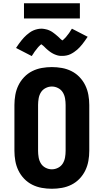

<svg xmlns="http://www.w3.org/2000/svg" viewBox="-20 -1157 640 1185"><path d="M300 8Q269 8 238 2.5Q207 -3 179 -17Q151 -31 129 -54Q107 -77 93.5 -105Q80 -133 74.5 -164Q69 -195 69 -226V-509Q69 -540 74.5 -571Q80 -602 93.5 -630Q107 -658 129 -681Q151 -704 179 -718Q207 -732 238 -737.5Q269 -743 300 -743Q331 -743 362 -737.5Q393 -732 421 -718Q449 -704 471 -681Q493 -658 506.5 -630Q520 -602 525.5 -571Q531 -540 531 -509V-226Q531 -195 525.5 -164Q520 -133 506.5 -105Q493 -77 471 -54Q449 -31 421 -17Q393 -3 362 2.5Q331 8 300 8ZM300 -112Q320 -112 338.5 -121.5Q357 -131 367.5 -148Q378 -165 381.5 -185.5Q385 -206 385 -226V-509Q385 -529 381.5 -549.5Q378 -570 367.5 -587Q357 -604 338.5 -613.5Q320 -623 300 -623Q280 -623 261.5 -613.5Q243 -604 232.5 -587Q222 -570 218.5 -549.5Q215 -529 215 -509V-226Q215 -206 218.5 -185.5Q222 -165 232.5 -148Q243 -131 261.5 -121.5Q280 -112 300 -112ZM176 -811 79 -861Q88 -875 96 -886Q104 -897 112 -907Q120 -917 128 -925.5Q136 -934 144 -941Q152 -948 163 -956Q174 -964 185.5 -969Q197 -974 210 -977Q223 -980 235 -980Q240 -980 245 -979.5Q250 -979 255 -978Q260 -977 264.5 -976Q269 -975 274 -973.5Q279 -972 283 -970Q287 -968 291.5 -966Q296 -964 300.5 -961Q305 -958 309 -955Q313 -952 317 -949Q321 -946 324.5 -943Q328 -940 331.5 -937Q335 -934 338 -931.5Q341 -929 345.5 -924.5Q350 -920 353.5 -916.5Q357 -913 361.5 -910Q366 -907 366 -906H363Q363 -907 366 -908.5Q369 -910 371.5 -912.5Q374 -915 376 -917Q378 -919 379.5 -920.5Q381 -922 382.5 -923.5Q384 -925 385.5 -926.5Q387 -928 388.5 -930Q390 -932 391.5 -934Q393 -936 395 -938.5Q397 -941 399 -943.5Q401 -946 403 -948.5Q405 -951 407 -954Q409 -957 411 -960Q413 -963 415 -966.5Q417 -970 419.5 -973.5Q422 -977 424 -980L521 -930Q512 -917 504 -905.5Q496 -894 488 -884Q480 -874 472 -865.5Q464 -857 456 -850Q448 -843 437 -835.5Q426 -828 414.5 -822.5Q403 -817 390 -814.5Q377 -812 365 -812Q360 -812 355 -812Q350 -812 345 -813Q340 -814 335.5 -815Q331 -816 326 -818Q321 -820 317 -821.5Q313 -823 308.5 -825.5Q304 -828 299.5 -830.5Q295 -833 291 -836Q287 -839 283 -842Q279 -845 275.5 -848Q272 -851 268.5 -854Q265 -857 262 -860Q259 -863 254.5 -867.5Q250 -872 246.5 -875Q243 -878 238.5 -881Q234 -884 234 -885Q234 -886 235 -886Q236 -886 236.5 -886Q237 -886 237 -885L234 -883Q231 -881 228.5 -879Q226 -877 224 -874.5Q222 -872 220.5 -871Q219 -870 217.5 -868Q216 -866 214.5 -864.5Q213 -863 211.5 -861Q210 -859 208.5 -857Q207 -855 205 -852.5Q203 -850 201 -847.5Q199 -845 197 -842.5Q195 -840 193 -837Q191 -834 189 -831Q187 -828 185 -824.5Q183 -821 180.5 -818Q178 -815 176 -811ZM128 -1043V-1137H473V-1043Z"/></svg>

Font: Iosevka Heavy Extended
Style: Regular
Weight: 900
Width: 7
Monospace: yes
Designer: Belleve Invis
Foundry: Belleve Invis
Version: Version 32.5.0; ttfautohint (v1.8.4)